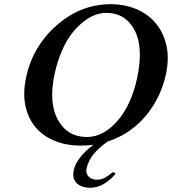

<svg xmlns="http://www.w3.org/2000/svg" viewBox="-20 -678 812 907"><path d="M526.9 142.1Q469.2 209 406.7 209Q364.7 209 342.3 187Q319.8 165 328.6 125Q340.8 67.9 420.9 5.9Q392.6 9.8 361.8 9.8Q293.9 9.8 238.8 -12.5Q183.6 -34.7 148.4 -76.2Q113.3 -117.7 100.3 -177.2Q87.4 -236.8 103 -311Q134.3 -459 247.8 -558.6Q361.3 -658.2 502.9 -658.2Q569.3 -658.2 624.5 -634.8Q679.7 -611.3 715.8 -568.1Q752 -524.9 765.9 -464.4Q779.8 -403.8 764.2 -329.1Q747.6 -252 709 -187.5Q670.4 -123 614.3 -77.4Q558.1 -31.7 488.8 -9.8Q446.8 20 421.9 50.5Q397 81.1 388.7 119.1Q385.7 132.3 390.6 144Q395.5 155.8 408 163.3Q420.4 170.9 437.5 170.9Q458 170.9 473.9 162.6Q489.7 154.3 513.2 134.8ZM481.9 -617.2Q455.6 -617.2 428.2 -606.9Q400.9 -596.7 372.1 -573.7Q343.3 -550.8 318.1 -518.1Q293 -485.4 271.7 -436.3Q250.5 -387.2 237.8 -328.1Q209 -191.4 253.9 -111.1Q298.8 -30.8 390.6 -30.8Q468.3 -30.8 534.4 -106.4Q600.6 -182.1 627.9 -310.1Q658.7 -455.6 615.2 -536.4Q571.8 -617.2 481.9 -617.2Z"/></svg>

Font: Linux Libertine Slanted
Style: Semibold Slanted
Weight: 600
Designer: Philipp H. Poll
Foundry: Philipp H. Poll
Version: Version 5.1.1